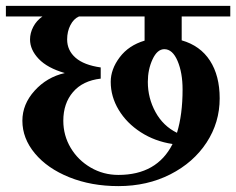

<svg xmlns="http://www.w3.org/2000/svg" viewBox="-32 -620 802 652"><path d="M585 -564V-483Q648 -465 681 -414Q714 -363 714 -286Q714 -204 669.5 -136Q625 -68 546.5 -28Q468 12 370 12Q278 12 203.5 -18Q129 -48 86.5 -99Q44 -150 44 -210Q44 -266 85.5 -312Q127 -358 188 -372Q129 -389 99.5 -420Q70 -451 70 -486Q70 -508 81 -529Q92 -550 112 -564H-12V-600H750V-564ZM459 -564H236Q218 -556 207 -534.5Q196 -513 196 -486Q196 -449 224.5 -424Q253 -399 310 -391V-353Q249 -346 216 -307.5Q183 -269 183 -210Q183 -160 208 -118Q233 -76 276 -51Q319 -26 370 -26Q501 -26 554 -131Q494 -140 446 -171Q398 -202 371 -247Q344 -292 344 -342Q344 -385 374.5 -425.5Q405 -466 459 -482ZM588 -316Q588 -373 571 -413Q554 -453 526 -453Q502 -453 486 -418.5Q470 -384 470 -342Q470 -287 496 -239.5Q522 -192 569 -169Q588 -231 588 -316Z"/></svg>

Font: Arya
Style: Bold
Weight: 700
Designer: Eduardo Rodriguez Tunni, Modular Infotech
Foundry: Eduardo Rodriguez Tunni, Modular Infotech
Version: Version 1.002